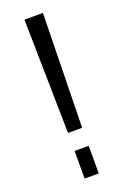

<svg xmlns="http://www.w3.org/2000/svg" viewBox="-138 -746 517 791"><g transform="rotate(-20 120.5 -350.0)"><path d="M161 -700 151 -200H89L80 -700ZM151 -121V0H89V-121Z"/></g></svg>

Font: Pathway Extreme SemiCondensed Light
Style: Regular
Weight: 300
Width: 4
Version: Version 1.001;gftools[0.9.26]